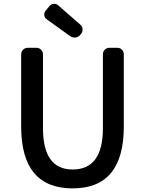

<svg xmlns="http://www.w3.org/2000/svg" viewBox="-20 -991 772 1023"><path d="M367.2 12.7Q92.8 12.7 92.8 -316.4V-701.2Q92.8 -715.8 103 -726.1Q113.3 -736.3 127.9 -736.3H174.8Q188.5 -736.3 198.7 -726.1Q209 -715.8 209 -701.2V-307.6Q209 -87.9 367.2 -87.9Q528.3 -87.9 528.3 -307.6V-701.2Q528.3 -715.8 538.1 -726.1Q547.9 -736.3 562.5 -736.3H605.5Q620.1 -736.3 629.9 -726.1Q639.6 -715.8 639.6 -701.2V-316.4Q639.6 12.7 367.2 12.7ZM406.2 -803.7Q396.5 -793 381.8 -791Q378.9 -791 377 -791Q365.2 -791 354.5 -797.9L229.5 -887.7Q215.8 -897.5 215.8 -914.1Q215.8 -925.8 223.6 -934.6L243.2 -958Q252 -969.7 266.6 -970.7Q267.6 -970.7 269.5 -970.7Q281.2 -970.7 291 -961.9L408.2 -859.4Q419.9 -848.6 419.9 -833Q419.9 -819.3 411.1 -809.6Z"/></svg>

Font: Gen Jyuu GothicL Medium
Style: Regular
Weight: 500
Designer: [Source Han Sans]
Ryoko NISHIZUKA  (kana & ideographs); Paul D. Hunt (Latin, Greek & Cyrillic); Wenlong ZHANG  (bopomofo
Version: Version 1.002.20150607